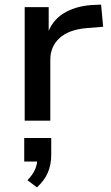

<svg xmlns="http://www.w3.org/2000/svg" viewBox="-20 -523 480 832"><path d="M87 0V-492H191V-373H185Q204 -432 253 -463.5Q302 -495 374 -501L418 -503L427 -407L353 -401Q277 -394 237.5 -357.5Q198 -321 198 -264V0ZM140 289 99 258Q123 233 132.5 210Q142 187 142 162L165 177H85V75H202V148Q202 190 187.5 224.5Q173 259 140 289Z"/></svg>

Font: Nunito Sans 10pt SemiExpanded SemiBold
Style: Regular
Weight: 600
Width: 6
Designer: Vernon Adams
Foundry: Vernon Adams
Version: Version 3.101;gftools[0.9.27]